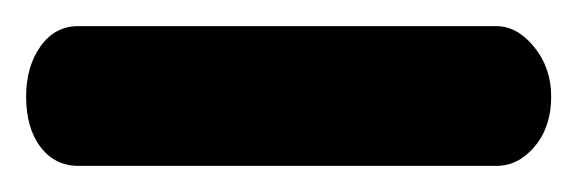

<svg xmlns="http://www.w3.org/2000/svg" viewBox="-62 -20 442 147"><path d="M-42 54Q-42 31 -31 15.5Q-20 0 -2 0H318Q334 0 347 16Q360 32 360 54Q360 77 347.5 92Q335 107 318 107H-2Q-20 107 -31 92.5Q-42 78 -42 54Z"/></svg>

Font: Terminal Dosis
Style: Bold
Weight: 700
Designer: EdgarTolentino, PabloImpallari, IginoMarini
Foundry: EdgarTolentino, PabloImpallari, IginoMarini
Version: Version 1.006